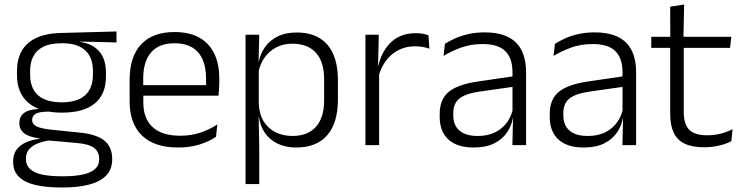

<svg xmlns="http://www.w3.org/2000/svg" viewBox="-20 -641 3284 848"><path d="M253.5 -143.5Q157.5 -143.5 106.2 -186.2Q55 -229 55 -310V-327Q55 -377 74.8 -414Q94.5 -451 138 -472.5Q181.5 -494 252 -495.5L494.5 -502V-453.5L334.5 -457.5V-456Q375 -449.5 400 -431Q425 -412.5 436.5 -384.5Q448 -356.5 448 -320.5V-303.5Q448 -225 398.8 -184.2Q349.5 -143.5 253.5 -143.5ZM250.5 137.5H261Q309 137.5 344 130.2Q379 123 398.5 106.5Q418 90 418 62.5V61Q418 29.5 395.5 12.2Q373 -5 319 -9.5L184 -21.5L205 -22Q172.5 -17.5 147.8 -8Q123 1.5 108.8 18Q94.5 34.5 94.5 59.5V60.5Q94.5 89.5 114 106.5Q133.5 123.5 168.5 130.5Q203.5 137.5 250.5 137.5ZM260 187H247Q183.5 187 136.5 176Q89.5 165 63.8 140.2Q38 115.5 38 73.5V71.5Q38 40 53.8 19.2Q69.5 -1.5 96.5 -13Q123.5 -24.5 155.5 -28L155 -29.5Q108.5 -35.5 87 -52.2Q65.5 -69 65.5 -97V-97.5Q65.5 -116 74.2 -129.5Q83 -143 101.5 -150.5Q120 -158 149.5 -159.5V-168.5L230 -147L192 -148Q152.5 -147.5 137.2 -138.2Q122 -129 122 -111.5V-111Q122 -92 142.5 -82.2Q163 -72.5 213.5 -67.5L331 -55.5Q407 -48 441.2 -19.8Q475.5 8.5 475.5 61V63Q475.5 107 449 134.2Q422.5 161.5 374 174.2Q325.5 187 260 187ZM253 -189Q298.5 -189 329 -202.8Q359.5 -216.5 375 -244Q390.5 -271.5 390.5 -311V-328.5Q390.5 -367.5 375.2 -394.8Q360 -422 330.2 -436Q300.5 -450 255.5 -450H252Q202.5 -450 171.8 -434.8Q141 -419.5 127 -392Q113 -364.5 113 -328V-311.5Q113 -271.5 128.5 -244.2Q144 -217 175 -203Q206 -189 253 -189Z M767 10.5Q661.5 10.5 607 -42.5Q552.5 -95.5 552.5 -193.5V-288.5Q552.5 -390.5 603.2 -445Q654 -499.5 751 -499.5Q816 -499.5 860 -475Q904 -450.5 926.2 -404.5Q948.5 -358.5 948.5 -294V-276.5Q948.5 -262 947.5 -247.5Q946.5 -233 945 -218.5H889Q890 -240.5 890 -260.2Q890 -280 890 -296.5Q890 -345.5 874.2 -379.8Q858.5 -414 827.8 -432Q797 -450 751 -450Q682.5 -450 647.5 -409.8Q612.5 -369.5 612.5 -293.5V-246L613 -238V-187.5Q613 -154 622.8 -127Q632.5 -100 652.8 -80.8Q673 -61.5 703.8 -51.5Q734.5 -41.5 775.5 -41.5Q823 -41.5 863.8 -54.8Q904.5 -68 940 -91.5L934 -37Q903 -15.5 860.5 -2.5Q818 10.5 767 10.5ZM931.5 -218.5H584V-265H931.5Z M1288 10.5Q1241.5 10.5 1206.2 -6.5Q1171 -23.5 1149.8 -54.2Q1128.5 -85 1123.5 -126.5H1103.5L1123 -183Q1125 -136 1145 -104.2Q1165 -72.5 1198 -56.5Q1231 -40.5 1271.5 -40.5Q1339 -40.5 1375.2 -80.8Q1411.5 -121 1411.5 -198V-291Q1411.5 -367.5 1375.5 -407.8Q1339.5 -448 1271 -448Q1231.5 -448 1200.2 -431.8Q1169 -415.5 1148.8 -387.2Q1128.5 -359 1121.5 -322L1105 -366.5H1122.5Q1129.5 -403 1150 -432.5Q1170.5 -462 1205.8 -479.8Q1241 -497.5 1291 -497.5Q1379.5 -497.5 1426 -443.5Q1472.5 -389.5 1472.5 -286.5V-202Q1472.5 -98.5 1425.5 -44Q1378.5 10.5 1288 10.5ZM1125 172H1064.5V-487.5H1125L1122 -366L1123 -346V-139.5L1122.5 -125.5L1125 9Z M1651 -301.5 1635.5 -348 1650.5 -350Q1666.5 -417 1708.5 -455.8Q1750.5 -494.5 1817 -494.5Q1834.5 -494.5 1848.5 -491.8Q1862.5 -489 1872.5 -485L1876.5 -426Q1864 -430.5 1848 -433.5Q1832 -436.5 1813 -436.5Q1756 -436.5 1713 -402.2Q1670 -368 1651 -301.5ZM1654.5 0H1594V-487.5H1653L1649.5 -341L1654.5 -336Z M2303.5 0H2243L2246 -121.5L2243.5 -131V-288.5V-321Q2243.5 -384 2211.8 -415.2Q2180 -446.5 2112 -446.5Q2059 -446.5 2015.5 -430.5Q1972 -414.5 1939 -394L1945 -447.5Q1963 -459 1988.5 -470.8Q2014 -482.5 2047.2 -490.2Q2080.5 -498 2120.5 -498Q2169.5 -498 2204.2 -486Q2239 -474 2261 -451Q2283 -428 2293.2 -395.5Q2303.5 -363 2303.5 -322.5ZM2072 10.5Q1999.5 10.5 1960.8 -24.5Q1922 -59.5 1922 -125V-138Q1922 -202.5 1961.8 -235.2Q2001.5 -268 2090.5 -281L2253.5 -305L2256.5 -259L2098 -236.5Q2036 -227.5 2009 -205.8Q1982 -184 1982 -141.5V-132.5Q1982 -87.5 2009.5 -64Q2037 -40.5 2090 -40.5Q2135.5 -40.5 2167.8 -57Q2200 -73.5 2219.8 -101.2Q2239.5 -129 2246 -163.5L2258 -120.5H2245.5Q2239.5 -86 2219.2 -56Q2199 -26 2162.8 -7.8Q2126.5 10.5 2072 10.5Z M2789.5 0H2729L2732 -121.5L2729.5 -131V-288.5V-321Q2729.5 -384 2697.8 -415.2Q2666 -446.5 2598 -446.5Q2545 -446.5 2501.5 -430.5Q2458 -414.5 2425 -394L2431 -447.5Q2449 -459 2474.5 -470.8Q2500 -482.5 2533.2 -490.2Q2566.5 -498 2606.5 -498Q2655.5 -498 2690.2 -486Q2725 -474 2747 -451Q2769 -428 2779.2 -395.5Q2789.5 -363 2789.5 -322.5ZM2558 10.5Q2485.5 10.5 2446.8 -24.5Q2408 -59.5 2408 -125V-138Q2408 -202.5 2447.8 -235.2Q2487.5 -268 2576.5 -281L2739.5 -305L2742.5 -259L2584 -236.5Q2522 -227.5 2495 -205.8Q2468 -184 2468 -141.5V-132.5Q2468 -87.5 2495.5 -64Q2523 -40.5 2576 -40.5Q2621.5 -40.5 2653.8 -57Q2686 -73.5 2705.8 -101.2Q2725.5 -129 2732 -163.5L2744 -120.5H2731.5Q2725.5 -86 2705.2 -56Q2685 -26 2648.8 -7.8Q2612.5 10.5 2558 10.5Z M3090.5 9.5Q3037 9.5 3003.8 -6.5Q2970.5 -22.5 2955.2 -55.5Q2940 -88.5 2940 -137.5V-455.5H3000V-144.5Q3000 -93 3023.8 -68.2Q3047.5 -43.5 3104 -43.5Q3134 -43.5 3162.2 -50.5Q3190.5 -57.5 3215.5 -70.5L3210 -17.5Q3186.5 -5 3155 2.2Q3123.5 9.5 3090.5 9.5ZM3204.5 -429.5H2856.5V-478.5H3210ZM2998.5 -471.5H2940.5L2940 -611.5L3001.5 -621Z"/></svg>

Font: Anek Kannada Medium Light
Style: Regular
Weight: 300
Version: Version 1.003